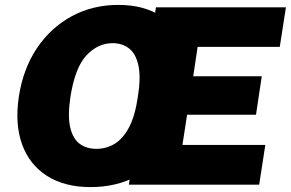

<svg xmlns="http://www.w3.org/2000/svg" viewBox="-20 -753 1186 783"><path d="M350 10Q243 10 171.5 -35.8Q100 -81.5 70 -164.5Q40 -247.5 57 -360Q74.5 -473 130.8 -556.8Q187 -640.5 272.5 -686.8Q358 -733 462.5 -733Q567 -733 638 -686.8Q709 -640.5 739.8 -556.8Q770.5 -473 753.5 -360Q736.5 -248 681 -164.8Q625.5 -81.5 540.5 -35.8Q455.5 10 350 10ZM373 -146Q413 -146 447 -166.2Q481 -186.5 505.8 -232.8Q530.5 -279 542 -357Q555 -437.5 544.5 -485.8Q534 -534 506.2 -555.5Q478.5 -577 439 -577Q379.5 -577 332.8 -527.5Q286 -478 267 -357Q255.5 -279 266.5 -232.8Q277.5 -186.5 305.5 -166.2Q333.5 -146 373 -146ZM505.5 0 616 -723H1146L1121 -562H786L768 -442H1047.5L1024 -285H743L724 -162H1062L1037 0Z"/></svg>

Font: Public Sans Black
Style: Italic
Weight: 900
Italic angle: -8°
Designer: The Public Sans project authors (U.S. Web Design System). Libre Franklin designed by Pablo Impallari and Rodrigo Fuenzal
Version: Version 1.007; ttfautohint (v1.8.1) -l 8 -r 50 -G 200 -x 14 